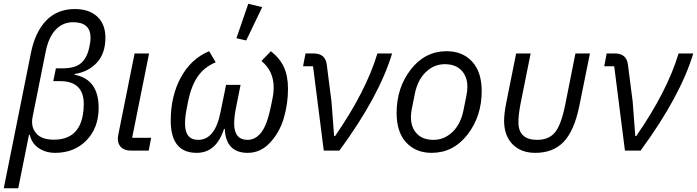

<svg xmlns="http://www.w3.org/2000/svg" viewBox="-24 -800 3703 1020"><path d="M-4 200 140 -517Q162 -629 221 -690.5Q280 -752 374 -752Q449 -752 492.5 -712Q536 -672 536 -600Q536 -516 490.5 -467Q445 -418 373 -407L372 -403Q500 -379 500 -227Q500 -121 435.5 -54.5Q371 12 269 12Q220 12 182.5 -12.5Q145 -37 134 -84H130L73 200ZM259 -369 273 -437H308Q375 -437 406.5 -464.5Q438 -492 450 -547Q457 -578 457 -600Q457 -682 364 -682Q311 -682 273 -643.5Q235 -605 219 -527L149 -178Q139 -127 167.5 -92.5Q196 -58 262 -58Q393 -58 416 -189Q421 -217 421 -247Q421 -369 295 -369Z M779 -68 766 0H672Q638 0 620 -17Q602 -34 602 -63Q602 -72 605 -87L691 -516H768L678 -68Z M1369 -762 1284 -585 1232 -597 1295 -780ZM1254 -349 1228 -219Q1220 -177 1220 -143Q1220 -57 1292 -57Q1333 -57 1364 -96.5Q1395 -136 1415 -234L1424 -278Q1430 -305 1430 -334Q1430 -423 1365 -476L1415 -528Q1462 -491 1484 -444Q1506 -397 1506 -328Q1506 -249 1484 -173.5Q1462 -98 1411.5 -43Q1361 12 1292 12Q1176 12 1170 -115H1166Q1125 12 1021 12Q883 12 883 -159Q883 -290 937 -389Q991 -488 1087 -528L1122 -469Q1062 -444 1027.5 -395Q993 -346 976 -265L967 -219Q959 -177 959 -143Q959 -57 1029 -57Q1119 -57 1148 -207L1177 -349Z M1779 0H1696L1639 -448H1586L1599 -516H1642Q1705 -516 1712 -456L1737 -261L1751 -77H1756Q1920 -314 1981 -516H2059Q1990 -287 1779 0Z M2269 12Q2185 12 2134 -43Q2083 -98 2083 -200Q2083 -334 2158.5 -431Q2234 -528 2349 -528Q2433 -528 2484 -473Q2535 -418 2535 -316Q2535 -182 2459.5 -85Q2384 12 2269 12ZM2439 -218 2454 -293Q2459 -318 2459 -338Q2459 -393 2427.5 -426Q2396 -459 2339 -459Q2282 -459 2238 -417Q2194 -375 2179 -298L2164 -223Q2159 -198 2159 -178Q2159 -123 2190.5 -90Q2222 -57 2279 -57Q2336 -57 2380 -99Q2424 -141 2439 -218Z M2795 -516 2741 -247Q2730 -188 2730 -151Q2730 -57 2830 -57Q2890 -57 2923 -95Q2956 -133 2978 -240L3033 -516H3110L3053 -234Q3026 -104 2970 -46Q2914 12 2820 12Q2743 12 2698.5 -34Q2654 -80 2654 -159Q2654 -197 2666 -257L2718 -516Z M3379 0H3296L3239 -448H3186L3199 -516H3242Q3305 -516 3312 -456L3337 -261L3351 -77H3356Q3520 -314 3581 -516H3659Q3590 -287 3379 0Z"/></svg>

Font: Aneliza
Style: Italic
Weight: 400
Italic angle: -11.31°
Designer: Mike Abbink, Paul van der Laan, Pieter van Rosmalen
Foundry: Bold Monday
Version: Version 3.0